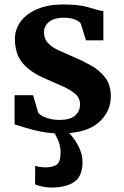

<svg xmlns="http://www.w3.org/2000/svg" viewBox="-20 -588 555 862"><path d="M128.5 -160.5 151.5 -82.5Q159 -70 187 -59.8Q215 -49.5 245.5 -49.5Q295 -49.5 317.2 -69.2Q339.5 -89 339.5 -119.5Q339.5 -146.5 319.8 -164.8Q300 -183 264.8 -199Q229.5 -215 184.5 -234.5Q117.5 -262.5 82.2 -304Q47 -345.5 47 -412.5Q47 -457.5 73.8 -492.8Q100.5 -528 149.2 -548Q198 -568 263.5 -568Q336 -568 378.5 -554.8Q421 -541.5 444 -538V-407H366L342.5 -482.5Q336.5 -492.5 315.5 -500.5Q294.5 -508.5 267.5 -508.5Q226 -509 201.8 -491Q177.5 -473 177.5 -443Q177.5 -413 195.8 -394.2Q214 -375.5 243.2 -362Q272.5 -348.5 305.5 -334.5Q348.5 -316.5 388 -294.5Q427.5 -272.5 452.5 -239.5Q477.5 -206.5 477.5 -155Q477.5 -85 421.5 -37Q365.5 11 252 11Q205 11 164.8 3Q124.5 -5 93.8 -14.5Q63 -24 45.5 -29.5V-160.5ZM209.5 254Q191.5 254 171 249.8Q150.5 245.5 137.5 240L138 156.5Q148.5 160 161.5 161.8Q174.5 163.5 181 163.5Q215.5 163.5 233.8 152Q252 140.5 252 94.5Q252 66 239.5 38.8Q227 11.5 219.5 1.5L263 -3L282.5 1.5Q293.5 11 310 32.5Q326.5 54 339 83.5Q351.5 113 350.5 146Q348 206.5 311.2 230.2Q274.5 254 209.5 254Z"/></svg>

Font: Merriweather
Style: Bold
Weight: 700
Designer: Eben Sorkin
Foundry: Eben Sorkin
Version: Version 2.100; ttfautohint (v1.7.19-72a1) -l 8 -r 50 -G 200 